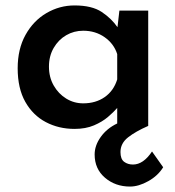

<svg xmlns="http://www.w3.org/2000/svg" viewBox="-20 -463 644 706"><path d="M254 11Q196 11 148.5 -14Q101 -39 73 -88.5Q45 -138 45 -212Q45 -283 74 -335Q103 -387 151 -415Q199 -443 254 -443Q318 -443 354 -419Q390 -395 412 -363L419 -424H525V0Q479 20 451 42Q423 64 423 96Q423 122 436.5 132Q450 142 469 142Q507 142 539 94L580 152Q561 183 525.5 203Q490 223 458 223Q404 223 366 190.5Q328 158 328 105Q328 72 350.5 40.5Q373 9 411 -9V-66Q398 -51 377 -33Q356 -15 325.5 -2Q295 11 254 11ZM286 -83Q332 -83 365 -106Q398 -129 411 -171V-264Q399 -302 365 -326Q331 -350 286 -350Q252 -350 223.5 -333.5Q195 -317 177.5 -287Q160 -257 160 -218Q160 -179 177.5 -148.5Q195 -118 223.5 -100.5Q252 -83 286 -83Z"/></svg>

Font: Reem Kufi Medium
Style: Regular
Weight: 500
Designer: Khaled Hosny
Version: Version 1.001